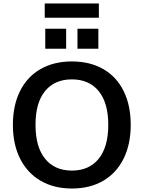

<svg xmlns="http://www.w3.org/2000/svg" viewBox="-20 -1074 826 1103"><path d="M54 -357Q54 -468 95 -550.5Q136 -633 212.5 -677Q289 -721 393 -721Q497 -721 573.5 -677Q650 -633 690.5 -550.5Q731 -468 731 -357Q731 -245 690 -162.5Q649 -80 573 -35.5Q497 9 393 9Q290 9 213.5 -35.5Q137 -80 95.5 -162.5Q54 -245 54 -357ZM602 -357Q602 -483 547 -550.5Q492 -618 393 -618Q294 -618 239 -551Q184 -484 184 -357Q184 -230 239 -162Q294 -94 393 -94Q492 -94 547 -162Q602 -230 602 -357ZM360 -909V-794H240V-909ZM545 -909V-794H425V-909ZM237 -1054H548V-972H237Z"/></svg>

Font: Muli
Style: Bold
Weight: 700
Designer: Vernon Adams
Foundry: Vernon Adams
Version: Version 2.001